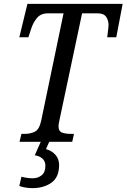

<svg xmlns="http://www.w3.org/2000/svg" viewBox="-20 -734 655 994"><path d="M81 0 91 -41H109Q137 -41 160 -52Q183 -63 193 -108L309 -665H229Q191 -665 171 -640.5Q151 -616 141 -584L127 -541H80L122 -714H615L582 -541H535Q536 -547 537.5 -560.5Q539 -574 540.5 -586.5Q542 -599 542 -604Q542 -629 529.5 -647Q517 -665 486 -665H405L288 -113Q283 -91 283 -80Q283 -55 300.5 -48Q318 -41 345 -41H363L354 0ZM148 240Q113 240 80 229L91 181Q123 189 149 189Q176 189 195.5 173.5Q215 158 215 124Q215 101 199.5 87Q184 73 160 70L195 -9H239L218 38Q248 46 267 67.5Q286 89 286 120Q286 184 246 212Q206 240 148 240Z"/></svg>

Font: Noto Serif Condensed
Style: Italic
Weight: 400
Width: 3
Italic angle: -12°
Designer: Monotype Design Team
Foundry: Monotype Imaging Inc.
Version: Version 2.014; ttfautohint (v1.8.4.7-5d5b)